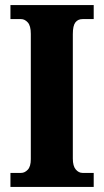

<svg xmlns="http://www.w3.org/2000/svg" viewBox="-20 -734 407 754"><path d="M21 0V-55H63Q77 -55 89 -67.5Q101 -80 101 -109V-601Q101 -633 89 -646Q77 -659 63 -659H21V-714H348V-659H304Q286 -659 276 -646Q266 -633 266 -600V-111Q266 -82 277.5 -68.5Q289 -55 304 -55H348V0Z"/></svg>

Font: Noto Serif Armenian Condensed ExtraBold
Style: Regular
Weight: 800
Width: 3
Designer: Monotype Design Team
Foundry: Monotype Imaging Inc.
Version: Version 2.008; ttfautohint (v1.8.4.7-5d5b)